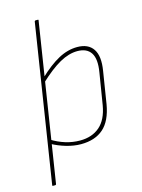

<svg xmlns="http://www.w3.org/2000/svg" viewBox="-128 -756 748 1014"><g transform="rotate(-15 245.5 -249.0)"><path d="M33 185Q28 185 29 181L164 -679Q166 -683 170 -683H181Q187 -683 185 -679L50 181Q49 185 44 185ZM233 11Q195 11 153.5 -1Q112 -13 74 -34L78 -56Q115 -33 154 -21Q193 -9 233 -9Q299 -9 341 -45.5Q383 -82 396 -158L424 -330Q436 -401 414 -435Q392 -469 340 -469Q294 -469 243.5 -441Q193 -413 128 -352L131 -378Q191 -435 242 -462.5Q293 -490 345 -490Q405 -490 431.5 -450.5Q458 -411 445 -333L417 -158Q402 -70 356 -29.5Q310 11 233 11Z"/></g></svg>

Font: Sofia Sans Semi Condensed Thin
Style: Italic
Weight: 250
Italic angle: -9°
Version: Version 4.100